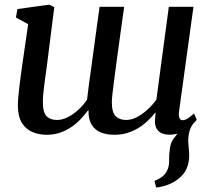

<svg xmlns="http://www.w3.org/2000/svg" viewBox="-20 -586 932 849"><path d="M671 243.5 663 214.5Q685 205 698.5 194.2Q712 183.5 719.5 167Q728.5 148.5 727.8 123.8Q727 99 731 73.5Q733.5 44.5 749.5 24.5Q765.5 4.5 777 -10.5L841.5 -48.5Q824.5 -28.5 818.2 -6.8Q812 15 812.5 42Q813 55 814.8 70.8Q816.5 86.5 816.5 101Q816.5 133.5 805 160Q793.5 186.5 766 207Q747.5 221 725 230Q702.5 239 671 243.5ZM186.5 -289Q184 -271.5 181.2 -251Q178.5 -230.5 175.8 -209.8Q173 -189 171.2 -169.8Q169.5 -150.5 169.5 -135.5Q169.5 -88.5 186 -72Q202.5 -55.5 232 -55.5Q256 -55.5 281 -68.5Q306 -81.5 328 -102Q350 -122.5 365 -145.5Q369 -182.5 374.5 -222.5Q380 -262.5 385.5 -301Q391.5 -344 397.2 -387.5Q403 -431 408.8 -473.2Q414.5 -515.5 420.5 -556H529Q518.5 -481 510 -419.5Q501.5 -358 495 -309.8Q488.5 -261.5 484 -226.2Q479.5 -191 477 -168.5Q474.5 -146 474.5 -135.5Q474.5 -88.5 491.8 -72Q509 -55.5 537.5 -55.5Q562 -55.5 586.8 -68.8Q611.5 -82 633.5 -102.5Q655.5 -123 671.5 -145.5L726.5 -556H835.5L771.5 -91.5Q769.5 -72 774 -63.2Q778.5 -54.5 787.5 -54.5Q797.5 -54.5 808.5 -61.2Q819.5 -68 838 -84L850 -57Q845.5 -49.5 829.2 -33.5Q813 -17.5 787.8 -4Q762.5 9.5 730.5 9.5Q693.5 9.5 677.5 -10.2Q661.5 -30 666 -63L668 -89.5Q653.5 -71.5 635 -53.5Q616.5 -35.5 593.8 -21.2Q571 -7 544.2 1.5Q517.5 10 486.5 10Q448.5 10 422.8 -1.8Q397 -13.5 384 -36.8Q371 -60 371.5 -95.5L370.5 -99.5Q356 -80 337.8 -60.5Q319.5 -41 296.5 -25Q273.5 -9 246 0.5Q218.5 10 186 10Q153 10 124 -2Q95 -14 77.2 -42Q59.5 -70 59 -118.5Q59 -135.5 61 -158Q63 -180.5 66 -205.2Q69 -230 72 -253Q75 -276 77.5 -292.5L104.5 -479L50.5 -508.5L57 -546L198.5 -565.5L220 -554Z"/></svg>

Font: Merriweather 24pt Medium
Style: Italic
Weight: 500
Italic angle: -7.8°
Version: Version 2.101